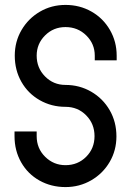

<svg xmlns="http://www.w3.org/2000/svg" viewBox="-20 -743 532 780"><path d="M39 -190V-209H129V-190Q129 -140 163.5 -106Q198 -72 246 -72Q296 -72 330 -106Q364 -140 364 -190Q364 -240 330 -274.5Q296 -309 246 -309Q189 -309 141.5 -336Q94 -363 67 -410.5Q40 -458 40 -517Q40 -574 67.5 -621Q95 -668 142 -695.5Q189 -723 246 -723Q304 -723 351.5 -696Q399 -669 426.5 -621.5Q454 -574 454 -517V-498H365V-517Q365 -565 330.5 -599Q296 -633 246 -633Q197 -633 163 -599Q129 -565 129 -517Q129 -467 163 -432.5Q197 -398 246 -398Q303 -398 350.5 -370.5Q398 -343 425.5 -295.5Q453 -248 453 -189Q453 -132 425.5 -85Q398 -38 350.5 -10.5Q303 17 246 17Q188 17 140.5 -9.5Q93 -36 66 -83.5Q39 -131 39 -190Z"/></svg>

Font: Lineal
Style: Regular
Weight: 400
Designer: Created by Frank Adebiaye with contributions from Anton Moglia & Ariel Martín Pérez
Created by Frank ADEBIAYE with FontF
Foundry: Velvetyne Type Foundry
Version: Version 2.000